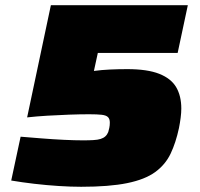

<svg xmlns="http://www.w3.org/2000/svg" viewBox="-20 -708 766 736"><path d="M291 8Q252 8 205 5Q158 2 111 -3.5Q64 -9 23 -16L59 -184Q96 -181 139.5 -177.5Q183 -174 225 -172Q267 -170 298 -170Q321 -170 338 -171Q355 -172 366 -175.5Q377 -179 384 -185.5Q391 -192 395 -202Q397 -209 399 -218Q401 -227 401 -238Q401 -252 394 -259Q387 -266 370 -268Q353 -270 322 -270Q287 -270 245 -268.5Q203 -267 161.5 -264.5Q120 -262 84 -258L175 -688H700L661 -505H355L340 -436Q369 -440 401.5 -441.5Q434 -443 468 -443Q545 -443 590.5 -425Q636 -407 655.5 -373.5Q675 -340 675 -292Q675 -276 672.5 -256.5Q670 -237 666 -217Q654 -161 634 -119Q614 -77 575 -48.5Q536 -20 467.5 -6Q399 8 291 8Z"/></svg>

Font: Saira Expanded Black
Style: Italic
Weight: 900
Width: 7
Italic angle: -12°
Designer: Hector Gatti with collaboration of the Omnibus-Type team
Foundry: Omnibus-Type
Version: Version 1.101